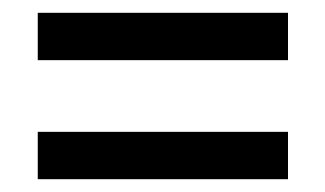

<svg xmlns="http://www.w3.org/2000/svg" viewBox="-20 -507 508 300"><path d="M39 -413H430V-487H39ZM39 -227H430V-301H39Z"/></svg>

Font: Noto Serif Myanmar Condensed Black
Style: Regular
Weight: 900
Width: 3
Designer: Ben Mitchell and the Monotype Design Team
Foundry: Monotype Imaging Inc.
Version: Version 2.106